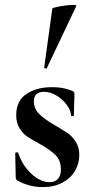

<svg xmlns="http://www.w3.org/2000/svg" viewBox="-20 -751 377 782"><path d="M198 -244Q236 -222 254.5 -209.5Q273 -197 288 -174.5Q303 -152 303 -120Q303 -86 286 -56Q269 -26 235 -7.5Q201 11 154 11Q99 11 50 -16Q44 -22 44 -28L42 -127Q42 -130 47.5 -130.5Q53 -131 54 -129Q70 -79 107 -44Q144 -9 182 -9Q203 -9 215.5 -22Q228 -35 228 -60Q228 -97 207 -118.5Q186 -140 145 -163Q110 -182 92 -194Q74 -206 60 -228Q46 -250 46 -282Q46 -341 88 -368.5Q130 -396 191 -396Q214 -396 232.5 -393Q251 -390 274 -381Q283 -378 283 -370Q283 -345 282 -331L281 -281Q281 -278 275 -278Q269 -278 269 -281Q269 -300 253 -322.5Q237 -345 211.5 -361Q186 -377 159 -377Q118 -377 118 -338Q118 -309 138.5 -288Q159 -267 198 -244ZM167 -472Q164 -472 161.5 -473.5Q159 -475 160 -476L193 -716Q195 -720 226 -725.5Q257 -731 278 -731Q292 -731 291 -727L171 -474Q171 -472 167 -472Z"/></svg>

Font: Cormorant Garamond
Style: Bold
Weight: 700
Designer: Christian Thalmann (Catharsis Fonts)
Foundry: Catharsis Fonts
Version: Version 4.000